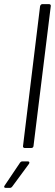

<svg xmlns="http://www.w3.org/2000/svg" viewBox="-71 -720 267 934"><path d="M41 -10 124 -690Q125 -694 128 -697Q131 -700 135 -700H167Q172 -700 174.5 -697Q177 -694 176 -690L92 -10Q92 -6 89 -3Q86 0 81 0H49Q45 0 42.5 -3Q40 -6 41 -10ZM-48 182 26 72Q31 65 38 65H64Q70 65 71.5 68.5Q73 72 70 77L-11 187Q-16 194 -23 194H-43Q-49 194 -50.5 190.5Q-52 187 -48 182Z"/></svg>

Font: Barlow Condensed Light
Style: Italic
Weight: 300
Width: 3
Italic angle: -7°
Designer: Jeremy Tribby
Foundry: Tribby Type
Version: Version 1.408